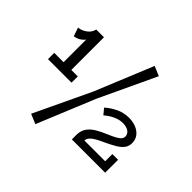

<svg xmlns="http://www.w3.org/2000/svg" viewBox="-193 -958 1280 1280"><g transform="rotate(45 446.5 -318.5)"><path d="M61 -495 40 -556Q73 -560 100.5 -580.5Q128 -601 135 -633L161 -591Q152 -554 126 -527.5Q100 -501 61 -495ZM47 -266V-325H269V-266ZM135 -288V-633H208V-288ZM414 -328 582 -737 650 -708 463 -310 294 100 225 71ZM798 -122H852V0H538V-49Q540 -86 558.5 -111.5Q577 -137 609 -156Q641 -175 680 -191Q718 -207 739 -219Q760 -231 768.5 -242Q777 -253 777 -267Q776 -290 756 -304Q736 -318 701 -318Q677 -318 655 -310.5Q633 -303 612.5 -290.5Q592 -278 573 -262L540 -302Q571 -330 612.5 -350.5Q654 -371 705 -372Q743 -372 773.5 -359.5Q804 -347 822 -323.5Q840 -300 840 -267Q840 -237 824 -216Q808 -195 778.5 -177.5Q749 -160 706 -140Q675 -126 652.5 -113.5Q630 -101 617 -87Q604 -73 602 -54H798Z"/></g></svg>

Font: BioRhyme
Style: Regular
Weight: 400
Designer: Aoife Mooney
Foundry: Aoife Mooney Type
Version: Version 1.600;gftools[0.9.33]